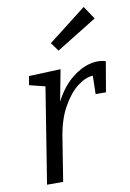

<svg xmlns="http://www.w3.org/2000/svg" viewBox="-90 -859 619 915"><g transform="rotate(-10 220.0 -402.0)"><path d="M62 0 136 -463 60 -482 67 -525 221 -531 192 -379Q231 -455 288.5 -496Q346 -537 401 -537Q423 -537 440 -531L415 -385H365L367 -474Q330 -472 290.5 -441Q251 -410 218.5 -351Q186 -292 173 -207L140 0ZM227 -620 197 -661 381 -804 423 -741Z"/></g></svg>

Font: Bitter
Style: Italic
Weight: 400
Italic angle: -9°
Designer: Sol Matas, and Bitter project Authors
Foundry: Sol Matas
Version: Version 2.001